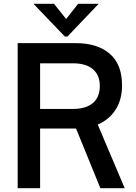

<svg xmlns="http://www.w3.org/2000/svg" viewBox="-20 -990 714 1010"><path d="M636 0H508L380 -314H191V0H73V-763H380Q492 -763 557 -707.5Q622 -652 622 -541Q622 -466 588 -413Q554 -360 494 -335ZM191 -417H364Q432 -417 468.5 -448Q505 -479 505 -538Q505 -595 468.5 -626Q432 -657 364 -657H191ZM335 -798H321L156 -970H264L328 -890L391 -970H499Z"/></svg>

Font: Open Sauce One Medium
Style: Regular
Weight: 500
Designer: Alfredo Marco Pradil
Foundry: Creative Sauce Fz LLC
Version: Version 1.477